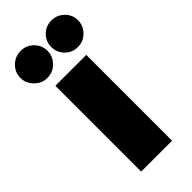

<svg xmlns="http://www.w3.org/2000/svg" viewBox="-268 -747 791 791"><g transform="rotate(-45 128.0 -351.5)"><path d="M39 -703Q7 -703 -16.5 -680Q-40 -657 -40 -625Q-40 -593 -16.5 -569.5Q7 -546 39 -546Q72 -546 95 -569.5Q118 -593 118 -625Q118 -657 95 -680Q72 -703 39 -703ZM218 -702Q185 -702 162.5 -679.5Q140 -657 140 -625Q140 -593 162.5 -570Q185 -547 218 -547Q250 -547 273 -570Q296 -593 296 -625Q296 -657 273 -679.5Q250 -702 218 -702ZM39 0H219V-500H39Z"/></g></svg>

Font: Advent Pro Black
Style: Regular
Weight: 900
Version: Version 3.000